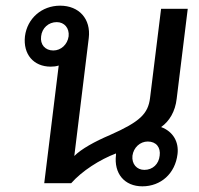

<svg xmlns="http://www.w3.org/2000/svg" viewBox="-20 -646 703 677"><path d="M482 11C547 11 598 -34 606 -103C611 -145 591 -182 548 -198C577 -218 598 -253 603 -298L642 -615H548L509 -300C502 -245 474 -217 368 -170C314 -147 267 -121 242 -96L293 -512C301 -579 259 -626 192 -626C127 -626 76 -581 68 -518C61 -455 98 -411 159 -411C169 -411 178 -412 187 -415L136 0H231C269 -43 331 -83 389 -105V-100C381 -34 419 11 482 11ZM125 -518C128 -547 151 -568 180 -568C207 -568 225 -547 222 -518C218 -489 195 -468 168 -468C139 -468 121 -489 125 -518ZM447 -97C451 -126 474 -147 501 -147C531 -147 547 -126 543 -97C540 -68 519 -47 489 -47C462 -47 444 -68 447 -97Z"/></svg>

Font: TPK Tissa Web Medium
Style: Italic
Weight: 500
Italic angle: -7°
Designer: Jacques Le Bailly, Suppakit Chalermlarp | Katatrad Co.,Ltd.
Foundry: Jacques Le Bailly, Cadson Demak Co.,Ltd.
Version: Version 5.000;Glyphs 3.1.2 (3151)